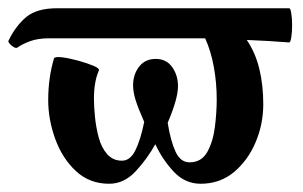

<svg xmlns="http://www.w3.org/2000/svg" viewBox="-25 -435 735 466"><path d="M240 11Q192 11 159 -20Q126 -51 109 -98Q92 -145 92 -192Q92 -246 106 -293Q108 -298 125 -296Q142 -294 164 -288Q186 -282 201.5 -275.5Q217 -269 215 -264Q203 -237 203 -195Q203 -177 205.5 -151.5Q208 -126 214.5 -101.5Q221 -77 235 -61Q249 -45 271 -45Q291 -45 303.5 -70Q316 -95 325 -139Q310 -173 304 -192.5Q298 -212 298 -228Q298 -254 312.5 -273Q327 -292 353 -292Q379 -292 393 -272Q407 -252 407 -226Q407 -210 400.5 -187.5Q394 -165 382 -137Q389 -93 401 -67Q413 -41 435 -41Q464 -41 478 -66Q492 -91 496.5 -126.5Q501 -162 501 -194Q501 -234 494 -272.5Q487 -311 473 -342Q453 -342 437 -342H94Q67 -342 48 -335Q29 -328 18 -320Q13 -316 3 -324.5Q-7 -333 -4 -337Q13 -372 38.5 -393.5Q64 -415 114 -415H677Q680 -415 682 -402.5Q684 -390 684 -373.5Q684 -357 682 -344.5Q680 -332 677 -332Q626 -336 574 -338Q595 -307 604.5 -267.5Q614 -228 614 -182Q614 -134 595.5 -90Q577 -46 543 -17.5Q509 11 462 11Q424 11 396.5 -18.5Q369 -48 352 -85Q332 -49 304 -19Q276 11 240 11Z"/></svg>

Font: Junicode
Style: Bold
Weight: 700
Designer: Peter S. Baker
Version: Version 2.100; ttfautohint (v1.8.4)